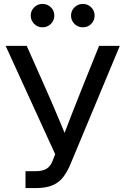

<svg xmlns="http://www.w3.org/2000/svg" viewBox="-20 -962 642 982"><path d="M110.4 0V-86.4H161.1Q196.3 -86.4 216.6 -98.1Q236.8 -109.9 247.6 -136.2L262.2 -173.3L8.8 -727.5H116.7L211.4 -514.2Q232.9 -466.3 252 -421.6Q271 -377 289.1 -333.5Q307.1 -290 325.7 -245.1H295.9Q321.3 -312 346.7 -377Q372.1 -441.9 400.9 -514.2L486.8 -727.5H592.8L340.3 -122.1Q325.2 -85.9 304.9 -58.3Q284.7 -30.8 251 -15.4Q217.3 0 161.6 0ZM403.8 -822.3Q378.4 -822.3 360.8 -839.8Q343.3 -857.4 343.3 -882.3Q343.3 -907.2 361.1 -924.6Q378.9 -941.9 403.8 -941.9Q428.7 -941.9 446.3 -924.6Q463.9 -907.2 463.9 -882.3Q463.9 -857.4 446.5 -839.8Q429.2 -822.3 403.8 -822.3ZM197.3 -822.3Q172.4 -822.3 154.8 -839.8Q137.2 -857.4 137.2 -882.3Q137.2 -907.2 154.8 -924.6Q172.4 -941.9 197.3 -941.9Q222.7 -941.9 240.2 -924.6Q257.8 -907.2 257.8 -882.3Q257.8 -857.4 240.2 -839.8Q222.7 -822.3 197.3 -822.3Z"/></svg>

Font: Inter Cardless Display
Style: Regular
Weight: 400
Designer: Rasmus Andersson
Foundry: rsms
Version: Version 4.001;git-9221beed3